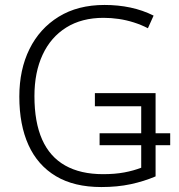

<svg xmlns="http://www.w3.org/2000/svg" viewBox="-20 -745 721 775"><path d="M389 10Q279 10 205.5 -34Q132 -78 95 -159.5Q58 -241 58 -355Q58 -464 99 -547Q140 -630 217 -677.5Q294 -725 402 -725Q457 -725 506.5 -714.5Q556 -704 600 -682L577 -631Q550 -645 520 -654.5Q490 -664 459.5 -668.5Q429 -673 398 -673Q310 -673 247.5 -634Q185 -595 152 -524Q119 -453 119 -357Q119 -252 150 -182Q181 -112 243 -77Q305 -42 396 -42Q444 -42 481.5 -49Q519 -56 550 -68V-159H382V-207H550V-316H363V-369H608V-207H667V-159H608V-33Q561 -13 507.5 -1.5Q454 10 389 10Z"/></svg>

Font: Noto Sans Display Light
Style: Regular
Weight: 300
Designer: Monotype Design Team
Foundry: Monotype Imaging Inc.
Version: Version 2.003